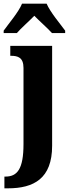

<svg xmlns="http://www.w3.org/2000/svg" viewBox="-42 -786 384 1046"><path d="M-22 -619V-606H50C71 -631 118 -672 145 -700C171 -673 222 -628 241 -606H313V-619C285 -657 231 -721 212 -766H78C60 -721 5 -657 -22 -619ZM-18 240H1C142 240 242 187 242 8V-536H14V-482H18C55 -482 86 -473 86 -416V-1C86 135 52 176 -12 176H-18Z"/></svg>

Font: Noto Serif Condensed ExtraBold
Style: Regular
Weight: 800
Width: 3
Designer: Monotype Design Team
Foundry: Monotype Imaging Inc.
Version: Version 2.013